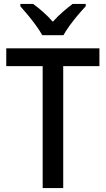

<svg xmlns="http://www.w3.org/2000/svg" viewBox="-20 -961 542 981"><path d="M303 0H198V-623H12V-714H488V-623H303ZM196 -781Q184 -803 164.5 -830Q145 -857 123.5 -883Q102 -909 84 -929V-941H149Q173 -924 199.5 -900.5Q226 -877 250 -850Q275 -878 300.5 -900Q326 -922 351 -941H418V-929Q400 -910 378 -884Q356 -858 336 -830.5Q316 -803 304 -781Z"/></svg>

Font: Noto Sans Gujarati UI SemiCondensed Medium
Style: Regular
Weight: 500
Width: 4
Designer: Jelle Bosma - Monotype Design Team, Universal Thirst
Foundry: Monotype Imaging Inc.
Version: Version 2.106; ttfautohint (v1.8.4.7-5d5b)